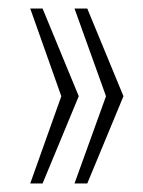

<svg xmlns="http://www.w3.org/2000/svg" viewBox="-20 -530 336 451"><path d="M51 -99 124 -304 51 -510H80L165 -304L80 -99ZM155 -99 229 -304 155 -510H185L270 -304L185 -99Z"/></svg>

Font: Saira ExtraCondensed Thin
Style: Regular
Weight: 250
Width: 2
Designer: Hector Gatti with collaboration of the Omnibus-Type team
Foundry: Omnibus-Type
Version: Version 1.101